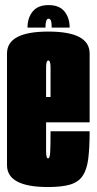

<svg xmlns="http://www.w3.org/2000/svg" viewBox="-20 -730 380 754"><path d="M168.5 4.5Q7.5 4.5 7.5 -81.5V-520Q7.5 -606 169.8 -606Q332 -606 332 -520V-249.5H161V-136.5Q161 -108 168.5 -108Q175.5 -108 177 -130.2Q178.5 -152.5 178.5 -214.5H332Q332 -149 326.5 -106.2Q321 -63.5 304.5 -39.2Q288 -15 255.5 -5.2Q223 4.5 168.5 4.5ZM161 -349H178.5V-465Q178.5 -492.5 169.8 -492.5Q161 -492.5 161 -465ZM170.5 -710Q213 -710 233.2 -685Q253.5 -660 253.5 -621.5H183Q183 -641 180 -648.8Q177 -656.5 170.5 -656.5Q158.5 -656.5 158.5 -621.5H88Q88 -660 108.5 -685Q129 -710 170.5 -710Z"/></svg>

Font: Anybody UltraCondensed ExtraBold
Style: Regular
Weight: 800
Width: 1
Designer: Tyler Finck
Foundry: Etcetera Type Company
Version: Version 1.010; ttfautohint (v1.8.3) -l 8 -r 50 -G 200 -x 14 